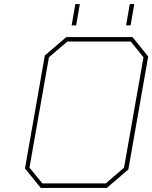

<svg xmlns="http://www.w3.org/2000/svg" viewBox="-20 -918 744 938"><path d="M330 -794 348 -898H370L352 -794ZM596 -794 614 -898H636L618 -794ZM179 0 102 -95 199 -647 304 -737H627L704 -642L607 -90L502 0ZM187 -22H497L586 -99L681 -638L619 -715H309L219 -638L124 -99Z"/></svg>

Font: Tomorrow Thin
Style: Italic
Weight: 250
Italic angle: -10°
Designer: Tony de Marco, Monica Rizzolli
Foundry: Just in Type
Version: Version 2.002